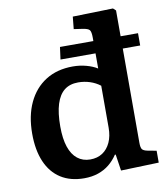

<svg xmlns="http://www.w3.org/2000/svg" viewBox="-86 -838 799 923"><g transform="rotate(-10 313.5 -376.0)"><path d="M251 14Q184 14 137 -16Q90 -46 65.5 -103Q41 -160 41 -240Q41 -327 71 -391Q101 -455 156.5 -490Q212 -525 289 -525Q323 -525 354.5 -516.5Q386 -508 408 -494V-568H237L245 -628H408V-645Q408 -673 401 -682Q394 -691 366 -695L325 -701L331 -761L528 -766L541 -754V-628H626V-568H541V-108Q541 -85 547 -76.5Q553 -68 573 -64L616 -56V2L431 8L419 -72H415Q397 -45 373.5 -26Q350 -7 319.5 3.5Q289 14 251 14ZM295 -70Q330 -70 355 -86.5Q380 -103 394 -133.5Q408 -164 408 -205V-410Q386 -427 358.5 -436Q331 -445 301 -445Q260 -445 233.5 -424Q207 -403 193.5 -360Q180 -317 180 -251Q180 -191 193.5 -151Q207 -111 233 -90.5Q259 -70 295 -70Z"/></g></svg>

Font: Literata 18pt SemiBold
Style: Regular
Weight: 600
Designer: Latin by Veronika Burian and Jose Scaglione. Greek by Irene Vlachou. Cyrillic by Vera Evstafieva.
Foundry: TypeTogether
Version: Version 3.103;gftools[0.9.29]